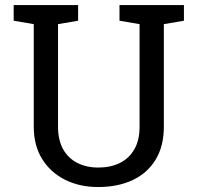

<svg xmlns="http://www.w3.org/2000/svg" viewBox="-20 -731 783 761"><path d="M368.7 10.3Q295.4 10.3 237.8 -18.6Q180.2 -47.4 147 -100.8Q113.8 -154.3 113.8 -229V-635.3L34.2 -648.9V-710.9H289.6V-648.9L210 -635.3V-229Q210 -175.8 230.2 -139.6Q250.5 -103.5 286.6 -85.2Q322.8 -66.9 370.1 -66.9Q418 -66.9 454.8 -85Q491.7 -103 512.5 -139.2Q533.2 -175.3 533.2 -229V-635.3L453.6 -648.9V-710.9H709V-648.9L629.4 -635.3V-229Q629.4 -151.9 596.9 -98.4Q564.5 -44.9 505.9 -17.3Q447.3 10.3 368.7 10.3Z"/></svg>

Font: Roboto Slab LO
Style: Regular
Weight: 400
Designer: Google
Version: Version 2.000